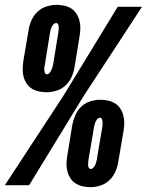

<svg xmlns="http://www.w3.org/2000/svg" viewBox="-48 -763 605 791"><path d="M144 -383Q127 -383 111.5 -386.5Q96 -390 83 -398Q70 -406 61.5 -419Q53 -432 49 -447Q45 -462 45.5 -478Q46 -494 48 -511L70 -640Q73 -660 82 -680Q91 -700 107 -715Q123 -730 144 -736.5Q165 -743 185 -743Q201 -743 217 -739.5Q233 -736 245.5 -728Q258 -720 266.5 -707Q275 -694 279 -679Q283 -664 283 -648Q283 -632 280 -615L259 -486Q256 -466 247 -446Q238 -426 222 -411Q206 -396 185 -389.5Q164 -383 144 -383ZM-28 0 213 -368 437 -735H537L297 -368L72 0ZM145 -457Q151 -457 156 -462.5Q161 -468 163.5 -474Q166 -480 168 -486Q170 -492 171 -498L192 -627Q193 -633 193.5 -639Q194 -645 194 -651Q194 -657 191.5 -662.5Q189 -668 184 -668Q177 -668 172.5 -663Q168 -658 165 -652Q162 -646 160.5 -640Q159 -634 158 -628L137 -498Q136 -492 135 -486.5Q134 -481 134.5 -475Q135 -469 137 -463Q139 -457 145 -457ZM324 8Q308 8 292.5 4.5Q277 1 264 -7Q251 -15 242.5 -28Q234 -41 230 -56Q226 -71 226 -87Q226 -103 229 -120L250 -249Q254 -269 262.5 -289Q271 -309 287 -324Q303 -339 324 -345.5Q345 -352 365 -352Q382 -352 397.5 -348.5Q413 -345 426 -337Q439 -329 447.5 -316Q456 -303 460 -288Q464 -273 464 -257Q464 -241 461 -224L439 -95Q436 -75 427 -55Q418 -35 402 -20Q386 -5 365.5 1.5Q345 8 324 8ZM326 -67Q332 -67 336.5 -72Q341 -77 344 -83Q347 -89 348.5 -95Q350 -101 351 -107L373 -237Q374 -243 374.5 -248.5Q375 -254 374.5 -260Q374 -266 372 -272Q370 -278 364 -278Q358 -278 353 -272.5Q348 -267 345.5 -261Q343 -255 341.5 -249Q340 -243 339 -237L317 -108Q316 -102 315.5 -96Q315 -90 315 -84Q315 -78 317.5 -72.5Q320 -67 326 -67Z"/></svg>

Font: Iosevka SS04 Heavy
Style: Italic
Weight: 900
Italic angle: -9°
Monospace: yes
Designer: Belleve Invis
Foundry: Belleve Invis
Version: Version 19.0.0; ttfautohint (v1.8.4)